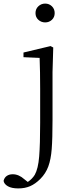

<svg xmlns="http://www.w3.org/2000/svg" viewBox="-95 -780 421 1071"><path d="M103 -707Q103 -730 119 -745Q135 -760 157 -760Q179 -760 194.5 -745Q210 -730 210 -707Q210 -684 194.5 -669.5Q179 -655 157 -655Q135 -655 119 -669.5Q103 -684 103 -707ZM-75 229Q-71 211 -57.5 201.5Q-44 192 -24 192Q10 192 41 220L60 235Q85 218 99 195Q118 161 123.5 93Q129 25 129 -94V-284Q129 -382 126 -457L36 -461V-487L187 -523L202 -515L198 -378V-110Q198 -7 193.5 51Q189 109 174.5 148.5Q160 188 130 218Q102 246 73 258.5Q44 271 7 271Q-30 271 -51 259Q-72 247 -75 229Z"/></svg>

Font: GL-CurulMinamoto Light
Style: Regular
Weight: 300
Designer: Eunice (kana); Ryoko NISHIZUKA 西塚涼子 (ideographs); Frank Grießhammer (Latin, Greek & Cyrillic); Wenlong ZHANG
Foundry: Gutenberg Labo; Adobe
Version: Version 1.002